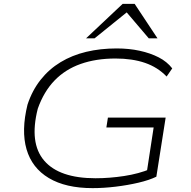

<svg xmlns="http://www.w3.org/2000/svg" viewBox="-20 -963 985 991"><path d="M458 8Q319 8 232 -44Q145 -96 117 -192.5Q89 -289 122 -423Q146 -496 189.5 -551Q233 -606 292.5 -642Q352 -678 425 -695.5Q498 -713 582 -713Q646 -713 701 -701Q756 -689 799 -667Q842 -645 869 -610L840 -568Q794 -616 728.5 -638.5Q663 -661 576 -661Q476 -661 396.5 -633Q317 -605 261.5 -547.5Q206 -490 175 -402Q130 -225 208 -134Q286 -43 473 -43Q545 -43 620.5 -54.5Q696 -66 759 -92L735 -57L773 -305H529L537 -356H835L787 -51Q750 -33 694.5 -20Q639 -7 577 0.5Q515 8 458 8ZM424 -765 613 -943H675L793 -765H748L634 -899L468 -765Z"/></svg>

Font: Nunito Sans 7pt Expanded ExtraLight
Style: Italic
Weight: 250
Width: 7
Italic angle: -9°
Designer: Vernon Adams
Foundry: Vernon Adams
Version: Version 3.101;gftools[0.9.27]